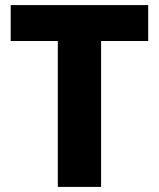

<svg xmlns="http://www.w3.org/2000/svg" viewBox="-20 -785 625 754"><path d="M377 -51V-624H562V-765H22V-624H207V-51Z"/></svg>

Font: Noto Sans Tamil UI ExtraBold
Style: Regular
Weight: 800
Designer: Jelle Bosma - Monotype Design Team
Foundry: Monotype Imaging Inc.
Version: Version 2.004